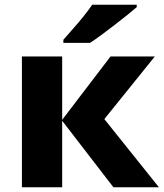

<svg xmlns="http://www.w3.org/2000/svg" viewBox="-20 -786 687 806"><path d="M444 -549H630L418 -286L647 0H456L241 -279V0H72V-549H241V-283ZM554 -756Q538 -742 513 -722Q488 -702 459.5 -680Q431 -658 404.5 -638.5Q378 -619 358 -606H246V-619Q262 -638 285 -663.5Q308 -689 330 -716.5Q352 -744 367 -766H554Z"/></svg>

Font: Noto Sans ExtraBold
Style: Regular
Weight: 800
Designer: Monotype Design Team
Foundry: Monotype Imaging Inc.
Version: Version 2.007